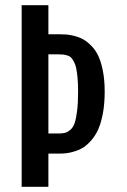

<svg xmlns="http://www.w3.org/2000/svg" viewBox="-20 -720 490 740"><path d="M207 -588Q223 -588 236 -587Q249 -586 268.2 -581Q287.5 -576 302.2 -567.5Q317 -559 333 -542.5Q349 -526 359.5 -503.2Q370 -480.5 376.8 -445.5Q383.5 -410.5 383.5 -367Q383.5 -321.5 376.8 -284.5Q370 -247.5 359.2 -223Q348.5 -198.5 332.8 -180.2Q317 -162 302 -152.2Q287 -142.5 268.2 -136.8Q249.5 -131 236 -129.5Q222.5 -128 207 -128H166.5V0H63.5V-700H166.5V-588ZM204.5 -205.5Q220.5 -205.5 230.5 -208Q240.5 -210.5 251.2 -219.8Q262 -229 267.8 -246Q273.5 -263 277.2 -293.2Q281 -323.5 281 -367Q281 -396 279 -418.5Q277 -441 274 -456Q271 -471 265.2 -481.5Q259.5 -492 254.2 -497.8Q249 -503.5 239.8 -506.2Q230.5 -509 223.5 -509.8Q216.5 -510.5 204.5 -510.5H166.5V-205.5Z"/></svg>

Font: League Mono Condensed Medium
Style: Regular
Weight: 500
Width: 1
Designer: Tyler Finck
Foundry: The League of Moveable Type / Tyler Finck
Version: Version 2.210